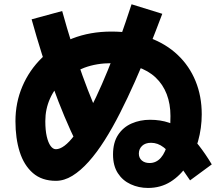

<svg xmlns="http://www.w3.org/2000/svg" viewBox="-20 -835 1040 911"><path d="M479.3 -217.3 344.7 -152.7Q283.5 -277.7 230.4 -425.3Q177.3 -573 130 -743.3L275 -782.7Q320.7 -617.3 371.1 -477.3Q421.5 -337.3 479.3 -217.3ZM984.8 -55 881.8 20.8Q844 -35.5 814.1 -75Q784.2 -114.5 756.3 -136Q728.5 -157.5 696.7 -157.5Q669.7 -157.5 654.2 -142.9Q638.8 -128.3 638.8 -106.2Q638.8 -86 652.7 -73.7Q666.7 -61.5 689.7 -61.5Q721.2 -61.5 743.2 -86.4Q765.2 -111.3 777 -161Q788.8 -210.7 788.8 -284.5Q788.8 -341.7 771 -388.1Q753.2 -434.5 718.3 -467.4Q683.3 -500.3 630.8 -517.8Q578.3 -535.2 508.8 -535.2Q438 -535.2 380 -513.6Q322 -492 280.7 -454.3Q239.3 -416.7 217.2 -366.9Q195 -317.2 195 -260Q195 -217.8 201.7 -188.2Q208.5 -158.5 219.9 -142.7Q231.3 -127 245.2 -127Q264 -127 286.3 -143.7Q308.5 -160.3 332.5 -192.3Q356.5 -224.3 382.5 -270.3Q408.5 -316.3 435.8 -374.3Q463.2 -432.3 491.4 -501.3Q519.7 -570.3 547.8 -649.3Q576 -728.2 604.2 -814.7L750 -769.5Q719.3 -688 686.9 -606.5Q654.5 -525 619.8 -447Q585.2 -369 549.4 -298.7Q513.7 -228.3 476.5 -169.6Q439.3 -110.8 400.8 -67.8Q362.3 -24.8 323.4 -0.9Q284.5 23 245.2 23Q178.5 23 136 -14Q93.5 -51 73.4 -114.8Q53.3 -178.5 53.3 -260Q53.3 -348.3 86.2 -425.2Q119 -502.2 179.1 -560.8Q239.2 -619.5 323.2 -652.3Q407.3 -685.2 508.8 -685.2Q609 -685.2 688.4 -656.1Q767.8 -627 823.2 -574.4Q878.7 -521.8 907.9 -450.2Q937.2 -378.7 937.2 -292.8Q937.2 -227.5 919.8 -165.2Q902.5 -102.8 869.5 -52.7Q836.5 -2.5 789.5 27.2Q742.5 56.8 682.2 56.8Q638.2 56.8 600 39.2Q561.8 21.7 539.1 -13.4Q516.3 -48.5 516.3 -102Q516.3 -158.8 540.4 -195.2Q564.5 -231.7 604.6 -249.2Q644.7 -266.7 691.7 -266.7Q741.5 -266.7 782.4 -252.7Q823.3 -238.7 857.6 -211.9Q891.8 -185.2 922.8 -145.8Q953.8 -106.5 984.8 -55Z"/></svg>

Font: Murecho Thin
Style: Regular
Weight: 100
Designer: Neil Summerour
Foundry: Positype
Version: Version 1.010